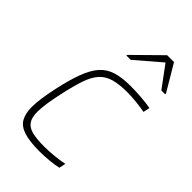

<svg xmlns="http://www.w3.org/2000/svg" viewBox="-227 -824 912 912"><g transform="rotate(45 229.0 -368.0)"><path d="M225 8Q158 8 119.5 -4.5Q81 -17 65.5 -44.5Q50 -72 50 -116Q50 -143 55 -177.5Q60 -212 69 -254Q86 -333 105.5 -384.5Q125 -436 151 -465Q177 -494 216 -506Q255 -518 311 -518Q346 -518 385 -515Q424 -512 449 -507L442 -474Q417 -479 383.5 -482.5Q350 -486 322 -486Q268 -486 232.5 -476Q197 -466 174 -441Q151 -416 135.5 -371Q120 -326 105 -256Q95 -211 90 -177Q85 -143 85 -118Q85 -80 99 -59.5Q113 -39 144 -31.5Q175 -24 226 -24Q258 -24 294.5 -28Q331 -32 354 -37L347 -4Q325 1 291 4.5Q257 8 225 8ZM195 -606 196 -611 331 -744H377L456 -611L455 -606H430L350 -714L224 -606Z"/></g></svg>

Font: Saira Thin
Style: Italic
Weight: 100
Italic angle: -12°
Designer: Hector Gatti with collaboration of the Omnibus-Type team
Foundry: Omnibus-Type
Version: Version 1.101